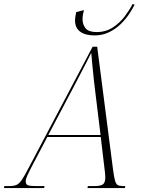

<svg xmlns="http://www.w3.org/2000/svg" viewBox="-80 -950 710 970"><path d="M397 -771Q351 -771 325 -790Q299 -809 299 -848Q299 -855 300.5 -865Q302 -875 305 -889L344 -899Q337 -873 337 -853Q337 -826 352.5 -807Q368 -788 408 -788Q455 -788 491 -812Q527 -836 551.5 -869Q576 -902 590 -930L600 -926Q590 -906 572.5 -879.5Q555 -853 530 -828.5Q505 -804 471.5 -787.5Q438 -771 397 -771ZM-60 0 -58 -10H-33Q-11 -10 2.5 -15.5Q16 -21 30 -41Q44 -61 67 -106L388 -714H411L491 -94Q496 -56 501 -38Q506 -20 515 -15Q524 -10 541 -10H553L551 0H362L364 -10H396Q429 -10 440.5 -19Q452 -28 452 -55Q452 -65 450.5 -77.5Q449 -90 448 -98L429 -258H159L77 -102Q67 -83 58.5 -64.5Q50 -46 50 -34Q50 -18 61 -14Q72 -10 102 -10H145L143 0ZM289 -505 164 -268H428L402 -481Q398 -510 394 -548Q390 -586 386.5 -622Q383 -658 381 -683Q369 -659 357.5 -636.5Q346 -614 330 -583.5Q314 -553 289 -505Z"/></svg>

Font: Noto Serif Display SemiCondensed ExtraLight
Style: Italic
Weight: 200
Width: 4
Italic angle: -12°
Designer: Monotype Design Team
Foundry: Monotype Imaging Inc.
Version: Version 2.009